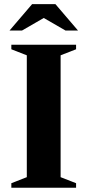

<svg xmlns="http://www.w3.org/2000/svg" viewBox="-20 -886 412 906"><path d="M339 -21.5V0H33.5V-21.5L106.5 -50V-625L33.5 -653.5V-675H339V-653.5L266 -625V-50ZM173 -809H200L84 -742H25L131.5 -866.5H241.5L348 -742H289Z"/></svg>

Font: Newsreader 24pt
Style: Bold
Weight: 700
Designer: Hugues Gentile
Foundry: Production Type
Version: Version 1.003